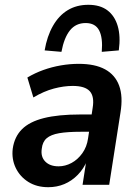

<svg xmlns="http://www.w3.org/2000/svg" viewBox="-20 -770 578 800"><path d="M181 10Q133 10 98 -12Q63 -34 45.5 -70.5Q28 -107 33 -150Q40 -200 71.5 -231.5Q103 -263 163 -278Q223 -293 314 -293H376L366 -221H317Q261 -221 226.5 -215Q192 -209 174.5 -194Q157 -179 154 -150Q149 -117 168.5 -97Q188 -77 224 -77Q252 -77 278 -91Q304 -105 323 -131.5Q342 -158 347 -194L366 -320Q374 -368 354 -390Q334 -412 283 -412Q246 -412 204.5 -401Q163 -390 119 -364L94 -447Q126 -466 161 -478.5Q196 -491 233.5 -497.5Q271 -504 308 -504Q376 -504 418 -481Q460 -458 476.5 -413Q493 -368 482 -301L435 0H324L340 -103H344Q329 -67 304 -41.5Q279 -16 248 -3Q217 10 181 10ZM236 -554 166 -560Q176 -619 200.5 -662Q225 -705 262 -727.5Q299 -750 348 -750Q397 -750 427.5 -727Q458 -704 470.5 -661.5Q483 -619 475 -560L404 -554Q409 -613 393 -643.5Q377 -674 337 -674Q296 -674 271.5 -643.5Q247 -613 236 -554Z"/></svg>

Font: Nunito Sans 10pt SemiCondensed
Style: Bold Italic
Weight: 700
Width: 4
Italic angle: -9°
Designer: Vernon Adams
Foundry: Vernon Adams
Version: Version 3.101;gftools[0.9.27]